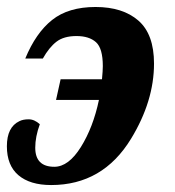

<svg xmlns="http://www.w3.org/2000/svg" viewBox="-57 -529 505 555"><path d="M237.8 -299.8Q240.2 -325.2 240.2 -337.9Q240.2 -389.2 220.5 -407Q200.7 -424.8 164.1 -424.8Q127.4 -424.8 106.2 -408.4Q85 -392.1 66.9 -359.9H16.1Q46.4 -433.6 93.5 -471.2Q140.6 -508.8 219.2 -508.8Q297.9 -508.8 343 -469.5Q388.2 -430.2 388.2 -345.2Q388.2 -236.8 321.8 -127.9Q240.2 5.9 90.8 5.9Q29.8 5.9 -3.7 -22.5Q-37.1 -50.8 -37.1 -106.2Q-37.1 -161.6 -1 -178.7Q9.3 -184.1 25.9 -184.1Q42.5 -184.1 58.1 -169.9Q44.9 -133.8 44.9 -102.1Q44.9 -46.9 100.1 -46.9Q141.1 -46.9 176.8 -104Q212.4 -161.1 229 -240.2H105L118.2 -299.8Z"/></svg>

Font: UVF Lobster12
Style: Regular
Weight: 400
Designer: Pablo Impallari
Foundry: Pablo Impallari. www.impallari.com
Version: Version 1.004